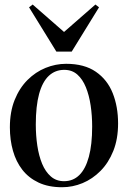

<svg xmlns="http://www.w3.org/2000/svg" viewBox="-20 -794 550 826"><path d="M22.5 -246Q22.5 -313 43 -364Q63.5 -415 98.2 -449.8Q133 -484.5 176.2 -502Q219.5 -519.5 264.5 -519.5Q343 -519.5 392.5 -485.2Q442 -451 465 -393Q488 -335 488 -263Q488 -196 467.5 -144.8Q447 -93.5 412.5 -58.8Q378 -24 335.2 -6.2Q292.5 11.5 247 11.5Q188.5 11.5 146 -8.5Q103.5 -28.5 76.2 -63.5Q49 -98.5 35.8 -145.2Q22.5 -192 22.5 -246ZM255.5 -14.5Q294.5 -14.5 321.2 -40.8Q348 -67 362.2 -119.2Q376.5 -171.5 376.5 -250Q376.5 -296.5 370 -340.2Q363.5 -384 349.5 -418.5Q335.5 -453 312.8 -473.2Q290 -493.5 256.5 -493.5Q217.5 -493.5 190 -467.8Q162.5 -442 148.2 -389.8Q134 -337.5 134 -258.5Q134 -211.5 140.5 -167.8Q147 -124 161.2 -89.5Q175.5 -55 198.8 -34.8Q222 -14.5 255.5 -14.5ZM222.5 -572 105 -762.5 120.5 -774.5 255.5 -656.5 390.5 -774.5 406 -762.5 288.5 -572Z"/></svg>

Font: Merriweather 144pt
Style: Regular
Weight: 400
Version: Version 2.100